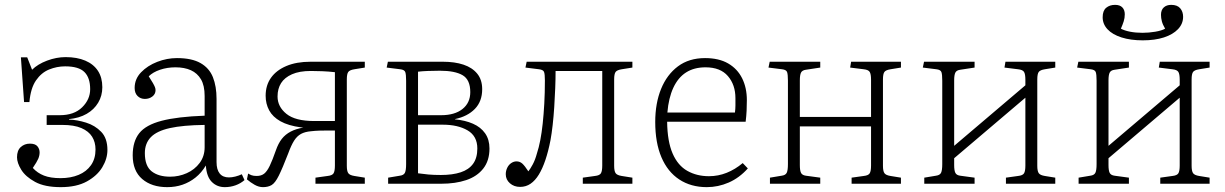

<svg xmlns="http://www.w3.org/2000/svg" viewBox="-20 -756 5042 790"><path d="M230 14Q164 14 124.5 -7.5Q85 -29 67.5 -57.5Q50 -86 50 -109Q50 -137 65.5 -151Q81 -165 103 -165Q125 -165 134 -154Q143 -143 143 -129Q143 -116 137.5 -103Q132 -90 115 -65Q134 -44 161 -33.5Q188 -23 229 -23Q271 -23 303.5 -36.5Q336 -50 354.5 -76.5Q373 -103 373 -141Q373 -171 359 -193.5Q345 -216 315 -229Q285 -242 236 -242H172V-282H226Q285 -282 318 -314.5Q351 -347 351 -389Q351 -436 327.5 -459.5Q304 -483 248 -483Q214 -483 182 -470Q150 -457 128 -425Q106 -393 101 -336H79L66 -520H92L112 -469Q135 -492 173.5 -506.5Q212 -521 250 -521Q297 -521 331 -506.5Q365 -492 383 -464.5Q401 -437 401 -397Q401 -362 384 -333.5Q367 -305 336.5 -287.5Q306 -270 264 -266V-264Q297 -263 334 -251.5Q371 -240 396.5 -213.5Q422 -187 422 -139Q422 -103 401 -68Q380 -33 337.5 -9.5Q295 14 230 14Z M668 14Q604 14 565 -19.5Q526 -53 526 -117Q526 -174 553 -208Q580 -242 645 -259Q710 -276 822 -280V-361Q822 -404 807 -429.5Q792 -455 765.5 -467Q739 -479 702 -479Q668 -479 638.5 -469Q609 -459 592 -442Q603 -425 609 -414.5Q615 -404 617.5 -397.5Q620 -391 620 -385Q620 -369 607 -359Q594 -349 576 -349Q558 -349 546 -361Q534 -373 534 -394Q534 -431 560.5 -458.5Q587 -486 627 -501.5Q667 -517 708 -517Q769 -517 805 -496.5Q841 -476 856 -438.5Q871 -401 871 -349V-89Q871 -58 884 -42Q897 -26 922 -26Q934 -26 948 -29.5Q962 -33 975 -39L986 -15Q970 -1 949 6.5Q928 14 905 14Q873 14 851.5 -7.5Q830 -29 827 -75Q809 -45 784.5 -25.5Q760 -6 731 4Q702 14 668 14ZM680 -29Q716 -29 748.5 -43.5Q781 -58 801.5 -85.5Q822 -113 822 -150V-242Q733 -241 679 -229Q625 -217 600.5 -191.5Q576 -166 576 -126Q576 -73 604 -51Q632 -29 680 -29Z M1062 14Q1045 14 1028 4.5Q1011 -5 996 -18L1001 -42Q1007 -38 1015 -35Q1023 -32 1036 -32Q1055 -32 1067 -41.5Q1079 -51 1090 -74Q1101 -97 1115 -137Q1125 -166 1139.5 -184.5Q1154 -203 1176 -214.5Q1198 -226 1228 -231L1218 -232Q1166 -239 1134 -257Q1102 -275 1087.5 -302Q1073 -329 1073 -362Q1073 -405 1095 -436Q1117 -467 1158.5 -484.5Q1200 -502 1258 -502H1481V-478L1438 -471Q1419 -468 1413 -460Q1407 -452 1407 -429V-74Q1407 -52 1413 -43.5Q1419 -35 1438 -32L1481 -25V0H1278V-25L1328 -32Q1347 -34 1352.5 -43Q1358 -52 1358 -75V-219Q1345 -219 1328.5 -219Q1312 -219 1294.5 -218.5Q1277 -218 1260 -216Q1235 -214 1218.5 -205Q1202 -196 1190 -177Q1178 -158 1166 -125Q1142 -63 1127 -33Q1112 -3 1097.5 5.5Q1083 14 1062 14ZM1273 -258H1358V-459Q1331 -462 1305.5 -463Q1280 -464 1259 -464Q1212 -464 1181.5 -450.5Q1151 -437 1136.5 -414Q1122 -391 1122 -359Q1122 -317 1158.5 -287.5Q1195 -258 1273 -258Z M1577 0V-25L1625 -33Q1641 -35 1646 -45Q1651 -55 1651 -81V-424Q1651 -450 1647.5 -459.5Q1644 -469 1627 -471L1571 -478L1576 -502H1802Q1851 -502 1887 -490Q1923 -478 1943.5 -453Q1964 -428 1964 -389Q1964 -339 1934 -308Q1904 -277 1852 -266V-265Q1894 -261 1926 -247Q1958 -233 1976 -207.5Q1994 -182 1994 -145Q1994 -95 1968.5 -62.5Q1943 -30 1898.5 -15Q1854 0 1795 0ZM1794 -36Q1842 -36 1875.5 -47Q1909 -58 1926.5 -82Q1944 -106 1944 -145Q1944 -196 1904 -219.5Q1864 -243 1801 -243H1700V-43Q1721 -40 1742.5 -38Q1764 -36 1794 -36ZM1700 -282H1795Q1851 -282 1883 -307.5Q1915 -333 1915 -377Q1915 -428 1883.5 -446.5Q1852 -465 1790 -465Q1765 -465 1740 -464Q1715 -463 1700 -461Z M2120 13Q2095 13 2078 -2Q2061 -17 2061 -39Q2061 -53 2067 -65.5Q2073 -78 2083.5 -85Q2094 -92 2105 -92Q2119 -92 2129 -83Q2139 -74 2154 -51Q2162 -61 2172 -79.5Q2182 -98 2189 -124Q2197 -148 2203 -179Q2209 -210 2213 -247.5Q2217 -285 2219.5 -329.5Q2222 -374 2222 -425Q2222 -451 2218.5 -460Q2215 -469 2198 -471L2142 -478L2147 -502H2582V-478L2538 -471Q2519 -468 2513 -460Q2507 -452 2507 -429V-74Q2507 -52 2513 -43.5Q2519 -35 2538 -32L2582 -25V0H2378V-25L2428 -32Q2447 -34 2452.5 -43Q2458 -52 2458 -75V-464H2266Q2266 -431 2264.5 -393Q2263 -355 2260.5 -316Q2258 -277 2254 -241.5Q2250 -206 2245 -179Q2236 -133 2224 -97.5Q2212 -62 2197 -37.5Q2182 -13 2163 0Q2144 13 2120 13Z M2888 14Q2823 14 2775 -17.5Q2727 -49 2701.5 -109Q2676 -169 2676 -254Q2676 -331 2700 -390Q2724 -449 2769.5 -483Q2815 -517 2881 -517Q2938 -517 2976 -495Q3014 -473 3033.5 -434Q3053 -395 3053 -344Q3053 -323 3052 -301Q3051 -279 3048 -255H2725Q2726 -174 2747.5 -124.5Q2769 -75 2808 -53Q2847 -31 2897 -31Q2935 -31 2970 -45Q3005 -59 3036 -85L3057 -63Q3022 -24 2978.5 -5Q2935 14 2888 14ZM2726 -293H3004Q3006 -309 3006 -322Q3006 -335 3006 -352Q3006 -407 2975 -443Q2944 -479 2883 -479Q2836 -479 2803 -458Q2770 -437 2750.5 -395Q2731 -353 2726 -293Z M3148 0V-25L3196 -33Q3212 -35 3217 -45Q3222 -55 3222 -81V-424Q3222 -450 3218.5 -459.5Q3215 -469 3198 -471L3142 -478L3147 -502H3355V-478L3296 -469Q3281 -467 3276 -457.5Q3271 -448 3271 -425V-275H3564V-428Q3564 -451 3558.5 -460Q3553 -469 3534 -471L3478 -478L3482 -502H3687V-478L3644 -471Q3625 -468 3619 -460Q3613 -452 3613 -429V-74Q3613 -52 3619 -43.5Q3625 -35 3644 -32L3687 -25V0H3484V-25L3534 -32Q3553 -34 3558.5 -43Q3564 -52 3564 -75V-236H3271V-77Q3271 -54 3276 -44.5Q3281 -35 3296 -33L3355 -25V0Z M3783 0V-25L3831 -33Q3847 -35 3852 -45Q3857 -55 3857 -81V-424Q3857 -450 3853.5 -459.5Q3850 -469 3833 -471L3777 -478L3782 -502H3990V-478L3931 -469Q3916 -467 3911 -457.5Q3906 -448 3906 -425V-156L4199 -405V-428Q4199 -451 4193.5 -460Q4188 -469 4169 -471L4113 -478L4117 -502H4322V-478L4279 -471Q4260 -468 4254 -460Q4248 -452 4248 -429V-74Q4248 -52 4254 -43.5Q4260 -35 4279 -32L4322 -25V0H4119V-25L4169 -32Q4188 -34 4193.5 -43Q4199 -52 4199 -75V-354L3906 -105V-77Q3906 -54 3911 -44.5Q3916 -35 3931 -33L3990 -25V0Z M4418 0V-25L4466 -33Q4482 -35 4487 -45Q4492 -55 4492 -81V-424Q4492 -450 4488.5 -459.5Q4485 -469 4468 -471L4412 -478L4417 -502H4625V-478L4566 -469Q4551 -467 4546 -457.5Q4541 -448 4541 -425V-156L4834 -405V-428Q4834 -451 4828.5 -460Q4823 -469 4804 -471L4748 -478L4752 -502H4957V-478L4914 -471Q4895 -468 4889 -460Q4883 -452 4883 -429V-74Q4883 -52 4889 -43.5Q4895 -35 4914 -32L4957 -25V0H4754V-25L4804 -32Q4823 -34 4828.5 -43Q4834 -52 4834 -75V-354L4541 -105V-77Q4541 -54 4546 -44.5Q4551 -35 4566 -33L4625 -25V0ZM4682 -590Q4632 -590 4594.5 -602Q4557 -614 4537 -635.5Q4517 -657 4517 -685Q4517 -712 4531.5 -724Q4546 -736 4568 -736Q4588 -736 4598 -725.5Q4608 -715 4608 -697Q4608 -682 4603.5 -668Q4599 -654 4592 -638Q4607 -630 4630 -625.5Q4653 -621 4681 -621Q4707 -621 4733.5 -625.5Q4760 -630 4774 -638Q4764 -655 4760.5 -668.5Q4757 -682 4757 -695Q4757 -715 4768.5 -725.5Q4780 -736 4799 -736Q4824 -736 4836 -722Q4848 -708 4848 -687Q4848 -658 4827 -636Q4806 -614 4769 -602Q4732 -590 4682 -590Z"/></svg>

Font: Literata ExtraLight
Style: Regular
Weight: 250
Designer: Latin by Veronika Burian and Jose Scaglione. Greek by Irene Vlachou. Cyrillic by Vera Evstafieva.
Foundry: TypeTogether
Version: Version 3.103;gftools[0.9.29]